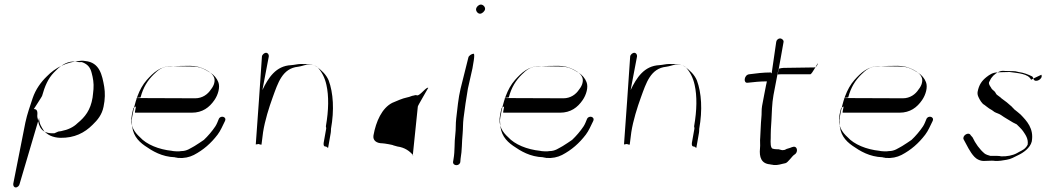

<svg xmlns="http://www.w3.org/2000/svg" viewBox="-20 -708 4586 840"><path d="M66 96 151 -192C151 -167 161 -153 172 -136C187 -118 211 -106 244 -105C306 -104 350 -127 385 -162C407 -183 426 -206 433 -241C440 -274 440 -303 436 -328C427 -380 416 -435 353 -441C352 -442 336 -443 333 -442C270 -437 222 -412 185 -374C159 -349 136 -317 123 -279C112 -245 99 -210 91 -172L38 96C37 104 41 112 49 112C57 112 65 104 66 96ZM128 -231C128 -231 165 -288 164 -288C176 -331 190 -364 216 -391C237 -413 265 -439 303 -439C305 -439 309 -439 315 -438C314 -437 330 -436 330 -436C333 -437 337 -437 342 -435C364 -426 375 -413 381 -389C387 -367 391 -344 389 -318L387 -298C387 -298 385 -282 385 -281C376 -226 352 -196 319 -169C301 -151 276 -140 250 -135C250 -134 234 -133 234 -132C229 -130 223 -127 218 -125C163 -122 150 -151 145 -190C144 -188 143 -202 143 -200C144 -214 146 -231 128 -231Z M575 -278C577 -281 595 -281 595 -282C607 -327 626 -356 652 -382C671 -401 690 -417 723 -418C724 -419 810 -420 811 -420C839 -420 860 -413 878 -404C897 -394 924 -378 918 -348C917 -338 909 -324 903 -317C889 -295 865 -278 834 -278C834 -278 579 -279 579 -279C578 -279 577 -278 575 -278ZM574 -242C576 -241 568 -215 571 -215H819C866 -215 896 -238 918 -270C934 -293 944 -327 935 -349C929 -365 916 -380 902 -389C877 -403 860 -417 819 -417C819 -417 733 -418 734 -419C681 -420 650 -389 622 -358C587 -318 570 -263 558 -195C556 -186 556 -179 557 -171C558 -121 581 -93 614 -70C647 -47 688 -22 745 -20C744 -19 759 -18 758 -17C786 -15 808 -20 828 -30C870 -52 903 -81 932 -119C945 -136 954 -158 964 -178C974 -198 944 -205 937 -187C933 -177 928 -164 922 -155C908 -134 890 -113 872 -96C864 -90 842 -76 831 -69C812 -59 798 -47 773 -47C766 -46 759 -45 751 -46C750 -46 733 -47 733 -48C674 -54 621 -76 592 -108C569 -129 547 -157 557 -206C559 -216 561 -226 564 -236C567 -235 571 -242 574 -242Z M1126 -461C1126 -461 1100 -78 1099 -76C1099 -76 1112 -78 1112 -78C1114 -78 1115 -76 1117 -76L1124 -75L1131 -130C1139 -181 1157 -238 1173 -282C1196 -345 1215 -409 1284 -416C1299 -418 1310 -423 1323 -425C1342 -426 1358 -423 1368 -415C1387 -395 1401 -369 1408 -337C1419 -288 1418 -226 1406 -157C1405 -151 1408 -151 1407 -145L1396 -83C1395 -75 1396 -67 1404 -67C1412 -67 1415 -56 1416 -64L1427 -127C1428 -132 1428 -138 1428 -144C1443 -227 1438 -302 1418 -356C1407 -382 1388 -399 1366 -416C1349 -427 1326 -428 1296 -428C1282 -428 1269 -424 1254 -423C1187 -420 1154 -368 1128 -314L1156 -461C1157 -469 1152 -477 1144 -477C1136 -477 1127 -469 1126 -461Z M1852 -321C1851 -318 1808 -246 1808 -242C1800 -168 1793 -99 1786 -29C1785 -26 1788 -28 1788 -28C1773 -47 1750 -63 1719 -67L1701 -72C1701 -74 1660 -81 1653 -81C1628 -81 1610 -93 1614 -116C1625 -177 1651 -235 1696 -258C1718 -267 1738 -277 1762 -282C1774 -284 1780 -289 1790 -290C1793 -291 1799 -293 1804 -291C1816 -286 1847 -332 1854 -323C1854 -322 1851 -322 1852 -321Z M2029 -456 1995 -320C1985 -279 1981 -231 1976 -190C1973 -167 1975 -143 1972 -120C1967 -83 1971 -50 1964 -11L1962 1C1962 20 1993 19 1994 -1L1995 -13C2002 -52 2000 -84 2004 -123C2006 -144 2005 -168 2008 -191C2013 -231 2020 -280 2027 -320L2047 -409C2048 -417 2060 -473 2052 -473C2044 -473 2030 -464 2029 -456ZM2063 -670C2061 -660 2070 -648 2080 -648C2089 -648 2100 -658 2102 -667C2104 -677 2094 -688 2084 -688C2075 -688 2065 -679 2063 -670Z M2186 -278C2188 -281 2206 -281 2206 -282C2218 -327 2237 -356 2263 -382C2282 -401 2301 -417 2334 -418C2335 -419 2421 -420 2422 -420C2450 -420 2471 -413 2489 -404C2508 -394 2535 -378 2529 -348C2528 -338 2520 -324 2514 -317C2500 -295 2476 -278 2445 -278C2445 -278 2190 -279 2190 -279C2189 -279 2188 -278 2186 -278ZM2185 -242C2187 -241 2179 -215 2182 -215H2430C2477 -215 2507 -238 2529 -270C2545 -293 2555 -327 2546 -349C2540 -365 2527 -380 2513 -389C2488 -403 2471 -417 2430 -417C2430 -417 2344 -418 2345 -419C2292 -420 2261 -389 2233 -358C2198 -318 2181 -263 2169 -195C2167 -186 2167 -179 2168 -171C2169 -121 2192 -93 2225 -70C2258 -47 2299 -22 2356 -20C2355 -19 2370 -18 2369 -17C2397 -15 2419 -20 2439 -30C2481 -52 2514 -81 2543 -119C2556 -136 2565 -158 2575 -178C2585 -198 2555 -205 2548 -187C2544 -177 2539 -164 2533 -155C2519 -134 2501 -113 2483 -96C2475 -90 2453 -76 2442 -69C2423 -59 2409 -47 2384 -47C2377 -46 2370 -45 2362 -46C2361 -46 2344 -47 2344 -48C2285 -54 2232 -76 2203 -108C2180 -129 2158 -157 2168 -206C2170 -216 2172 -226 2175 -236C2178 -235 2182 -242 2185 -242Z M2737 -461C2737 -461 2711 -78 2710 -76C2710 -76 2723 -78 2723 -78C2725 -78 2726 -76 2728 -76L2735 -75L2742 -130C2750 -181 2768 -238 2784 -282C2807 -345 2826 -409 2895 -416C2910 -418 2921 -423 2934 -425C2953 -426 2969 -423 2979 -415C2998 -395 3012 -369 3019 -337C3030 -288 3029 -226 3017 -157C3016 -151 3019 -151 3018 -145L3007 -83C3006 -75 3007 -67 3015 -67C3023 -67 3026 -56 3027 -64L3038 -127C3039 -132 3039 -138 3039 -144C3054 -227 3049 -302 3029 -356C3018 -382 2999 -399 2977 -416C2960 -427 2937 -428 2907 -428C2893 -428 2880 -424 2865 -423C2798 -420 2765 -368 2739 -314L2767 -461C2768 -469 2763 -477 2755 -477C2747 -477 2738 -469 2737 -461Z M3558 -430C3560 -439 3533 -383 3525 -383H3399C3393 -383 3388 -383 3382 -382C3383 -382 3408 -524 3408 -524C3410 -532 3400 -540 3393 -540C3385 -540 3377 -533 3376 -525L3356 -387C3355 -387 3353 -390 3352 -391C3319 -391 3287 -387 3257 -383C3235 -380 3231 -343 3251 -346C3279 -349 3304 -352 3335 -352C3336 -351 3335 -351 3335 -351C3334 -351 3314 -244 3314 -244C3311 -228 3313 -209 3311 -194C3308 -163 3308 -136 3306 -107C3304 -91 3307 -74 3305 -59C3301 -20 3311 8 3349 11C3349 12 3365 13 3365 14C3387 15 3395 10 3416 6C3427 4 3446 -26 3455 -31C3471 -40 3469 -61 3459 -65C3450 -69 3440 -61 3430 -59C3415 -56 3419 -51 3402 -51L3386 -55C3377 -55 3359 -55 3356 -61C3348 -75 3353 -100 3352 -120C3352 -135 3353 -150 3354 -165C3354 -166 3355 -180 3355 -181C3357 -215 3357 -254 3364 -292L3386 -407C3393 -409 3401 -411 3408 -411L3542 -413C3550 -413 3556 -421 3558 -430Z M3671 -278C3673 -281 3691 -281 3691 -282C3703 -327 3722 -356 3748 -382C3767 -401 3786 -417 3819 -418C3820 -419 3906 -420 3907 -420C3935 -420 3956 -413 3974 -404C3993 -394 4020 -378 4014 -348C4013 -338 4005 -324 3999 -317C3985 -295 3961 -278 3930 -278C3930 -278 3675 -279 3675 -279C3674 -279 3673 -278 3671 -278ZM3670 -242C3672 -241 3664 -215 3667 -215H3915C3962 -215 3992 -238 4014 -270C4030 -293 4040 -327 4031 -349C4025 -365 4012 -380 3998 -389C3973 -403 3956 -417 3915 -417C3915 -417 3829 -418 3830 -419C3777 -420 3746 -389 3718 -358C3683 -318 3666 -263 3654 -195C3652 -186 3652 -179 3653 -171C3654 -121 3677 -93 3710 -70C3743 -47 3784 -22 3841 -20C3840 -19 3855 -18 3854 -17C3882 -15 3904 -20 3924 -30C3966 -52 3999 -81 4028 -119C4041 -136 4050 -158 4060 -178C4070 -198 4040 -205 4033 -187C4029 -177 4024 -164 4018 -155C4004 -134 3986 -113 3968 -96C3960 -90 3938 -76 3927 -69C3908 -59 3894 -47 3869 -47C3862 -46 3855 -45 3847 -46C3846 -46 3829 -47 3829 -48C3770 -54 3717 -76 3688 -108C3665 -129 3643 -157 3653 -206C3655 -216 3657 -226 3660 -236C3663 -235 3667 -242 3670 -242Z M4536 -381C4536 -381 4491 -360 4491 -359C4479 -386 4433 -388 4397 -393C4397 -393 4342 -392 4343 -391C4323 -391 4309 -381 4296 -371C4276 -355 4263 -338 4257 -306C4256 -299 4257 -291 4261 -283C4266 -272 4276 -254 4287 -249C4288 -249 4295 -242 4296 -242C4303 -236 4311 -231 4320 -226C4320 -225 4331 -219 4331 -218C4340 -213 4350 -211 4359 -205C4377 -192 4393 -184 4412 -172C4413 -172 4427 -164 4428 -164C4435 -157 4450 -143 4456 -134C4466 -119 4480 -101 4476 -75C4473 -69 4470 -65 4466 -61C4457 -51 4440 -45 4429 -38C4411 -28 4385 -23 4360 -24C4356 -25 4351 -26 4343 -26H4313C4307 -27 4291 -33 4288 -36C4266 -54 4247 -81 4235 -107C4234 -107 4228 -116 4227 -116C4218 -134 4188 -114 4196 -98C4210 -73 4223 -43 4243 -22C4251 -13 4269 -2 4289 -4C4289 -4 4318 -5 4318 -5C4325 -5 4329 -5 4333 -4C4350 -3 4368 -6 4384 -9C4404 -12 4417 -21 4434 -29C4456 -39 4487 -60 4494 -89C4504 -146 4472 -179 4445 -207C4439 -213 4424 -224 4417 -230C4418 -230 4406 -241 4407 -241C4393 -254 4377 -267 4361 -278C4361 -280 4338 -295 4339 -296C4337 -299 4335 -303 4333 -306C4327 -313 4319 -316 4315 -326C4311 -332 4305 -340 4307 -348C4311 -354 4314 -364 4319 -369C4319 -369 4328 -380 4328 -379C4338 -388 4353 -399 4370 -398C4370 -397 4423 -397 4423 -396C4427 -395 4431 -394 4436 -393C4459 -390 4479 -382 4495 -374C4499 -373 4501 -364 4502 -361C4510 -344 4545 -363 4536 -381Z"/></svg>

Font: Photofail
Style: It
Weight: 400
Foundry: Cannot Into Space Fonts
Version: Version 0.97